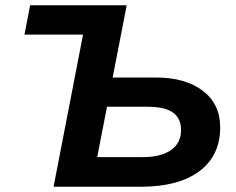

<svg xmlns="http://www.w3.org/2000/svg" viewBox="-20 -708 894 728"><path d="M294.9 -576.7H72.8L94.2 -688H460.4L407.2 -414.1H570.3Q683.6 -414.1 749.3 -363.5Q814.9 -313 814.9 -225.6Q814.9 -117.7 735.8 -58.8Q656.7 0 515.1 0H183.1ZM348.6 -112.3H520Q590.8 -112.3 628.7 -139.2Q666.5 -166 666.5 -215.3Q666.5 -258.8 636.2 -281Q606 -303.2 539.1 -303.2H385.7Z"/></svg>

Font: Arimo
Style: Bold Italic
Weight: 700
Italic angle: -12°
Designer: Steve Matteson
Foundry: Monotype Imaging Inc.
Version: Version 1.33